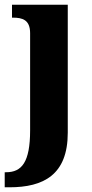

<svg xmlns="http://www.w3.org/2000/svg" viewBox="-36 -556 393 816"><path d="M-16 240H4C149 240 252 187 252 8V-536H15V-481H19C59 -481 92 -472 92 -415V-2C92 134 56 176 -10 176H-16Z"/></svg>

Font: Noto Serif Armenian SemiCondensed
Style: Bold
Weight: 700
Width: 4
Designer: Monotype Design Team
Foundry: Monotype Imaging Inc.
Version: Version 2.008